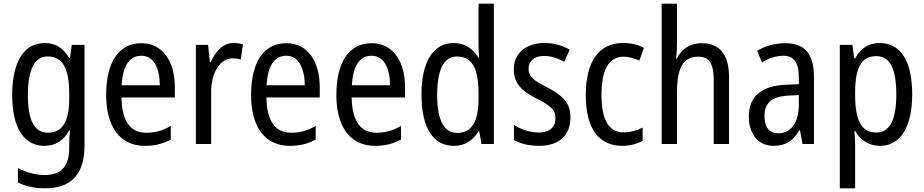

<svg xmlns="http://www.w3.org/2000/svg" viewBox="-20 -780 5006 1040"><path d="M222 -547C112 -547 46 -448 46 -266C46 -87 110 10 220 10C280 10 323 -17 355 -74H359C356 -48 355 -15 355 5V22C355 123 309 168 224 168C173 168 124 155 77 130V208C119 230 166 240 224 240C372 240 438 157 438 7V-537H369L359 -466H354C322 -522 279 -547 222 -547ZM237 -474C319 -474 355 -412 355 -269V-245C355 -121 317 -61 240 -61C167 -61 131 -126 131 -265C131 -401 166 -474 237 -474Z M746 -546C624 -546 555 -445 555 -265C555 -102 623 10 765 10C819 10 862 -1 905 -24V-98C861 -72 820 -61 773 -61C685 -61 640 -125 638 -252H927V-308C927 -444 864 -546 746 -546ZM746 -478C815 -478 845 -407 846 -318H639C645 -425 682 -478 746 -478Z M1245 -547C1189 -547 1148 -504 1122 -443H1117L1107 -537H1041V0H1124V-282C1123 -388 1174 -464 1239 -464C1255 -464 1271 -462 1284 -457L1296 -540C1279 -545 1261 -547 1245 -547Z M1531 -546C1409 -546 1340 -445 1340 -265C1340 -102 1408 10 1550 10C1604 10 1647 -1 1690 -24V-98C1646 -72 1605 -61 1558 -61C1470 -61 1425 -125 1423 -252H1712V-308C1712 -444 1649 -546 1531 -546ZM1531 -478C1600 -478 1630 -407 1631 -318H1424C1430 -425 1467 -478 1531 -478Z M1993 -546C1871 -546 1802 -445 1802 -265C1802 -102 1870 10 2012 10C2066 10 2109 -1 2152 -24V-98C2108 -72 2067 -61 2020 -61C1932 -61 1887 -125 1885 -252H2174V-308C2174 -444 2111 -546 1993 -546ZM1993 -478C2062 -478 2092 -407 2093 -318H1886C1892 -425 1929 -478 1993 -478Z M2439 10C2500 10 2542 -20 2572 -69H2576L2588 0H2655V-760H2572V-543C2572 -523 2573 -494 2575 -468H2571C2542 -517 2496 -547 2437 -547C2328 -547 2263 -448 2263 -268C2263 -86 2327 10 2439 10ZM2456 -60C2383 -60 2348 -132 2348 -267C2348 -399 2382 -474 2455 -474C2539 -474 2572 -408 2572 -272V-246C2572 -122 2536 -60 2456 -60Z M3070 -145C3070 -228 3021 -266 2944 -307C2869 -345 2843 -365 2843 -408C2843 -450 2875 -477 2928 -477C2966 -477 3003 -464 3036 -445L3066 -511C3025 -534 2980 -547 2929 -547C2830 -547 2763 -492 2763 -405C2763 -321 2814 -283 2892 -243C2965 -207 2989 -182 2989 -141C2989 -92 2958 -62 2898 -62C2848 -62 2797 -81 2764 -104V-21C2797 -3 2842 10 2900 10C3006 10 3070 -45 3070 -145Z M3351 10C3390 10 3431 0 3461 -18V-89C3429 -73 3394 -63 3357 -63C3278 -63 3238 -131 3238 -266C3238 -403 3278 -473 3358 -473C3385 -473 3416 -464 3443 -452L3468 -521C3439 -537 3400 -547 3354 -547C3225 -547 3153 -448 3153 -265C3153 -80 3225 10 3351 10Z M3647 -543V-760H3564V0H3647V-278C3647 -410 3679 -473 3763 -473C3822 -473 3846 -435 3846 -347V0H3929V-360C3929 -484 3881 -546 3778 -546C3722 -546 3672 -517 3647 -464H3641C3645 -487 3647 -515 3647 -543Z M4234 -546C4177 -546 4124 -531 4081 -505L4107 -443C4147 -465 4185 -478 4223 -478C4280 -478 4307 -443 4307 -359V-324L4237 -321C4105 -316 4036 -256 4036 -150C4036 -58 4083 10 4170 10C4237 10 4277 -18 4310 -75H4313L4327 0H4389V-363C4389 -483 4343 -546 4234 -546ZM4250 -262 4307 -265V-213C4307 -113 4262 -58 4196 -58C4150 -58 4121 -87 4121 -151C4121 -220 4158 -258 4250 -262Z M4744 -547C4684 -547 4642 -518 4612 -464H4607L4597 -537H4529V240H4612V6C4612 -16 4610 -44 4608 -71H4612C4639 -22 4686 10 4747 10C4856 10 4921 -90 4921 -269C4921 -454 4856 -547 4744 -547ZM4727 -476C4803 -476 4835 -403 4835 -269C4835 -134 4801 -62 4728 -62C4645 -62 4612 -128 4612 -266V-285C4613 -415 4647 -476 4727 -476Z"/></svg>

Font: Noto Sans Sinhala UI Condensed
Style: Regular
Weight: 400
Width: 3
Designer: Jelle Bosma - Monotype Design Team
Foundry: Monotype Imaging Inc.
Version: Version 2.006